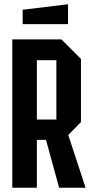

<svg xmlns="http://www.w3.org/2000/svg" viewBox="-20 -886 440 906"><path d="M154 -322H246V-602H154ZM362 -608V-310L302 -249L384 0H259L197 -226H154V0H38V-700H270ZM87 -772V-840L301 -866V-772Z"/></svg>

Font: Tektur Condensed Medium
Style: Regular
Weight: 500
Width: 3
Designer: Adam Jagosz
Foundry: Adam Jagosz
Version: Version 1.005;gftools[0.9.30]